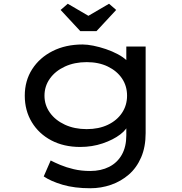

<svg xmlns="http://www.w3.org/2000/svg" viewBox="-20 -773 971 1023"><path d="M461 230Q377 230 314 211.5Q251 193 213 167L250 82Q271 93 302 106Q333 119 373 128.5Q413 138 461 138Q518 138 561.5 116Q605 94 629 51.5Q653 9 653 -52V-121L664 -114Q658 -85 620.5 -56.5Q583 -28 527 -9Q471 10 407 10Q320 10 253.5 -25Q187 -60 149.5 -122Q112 -184 112 -263Q112 -343 151.5 -404.5Q191 -466 260.5 -501Q330 -536 420 -536Q445 -536 477.5 -529.5Q510 -523 544 -511.5Q578 -500 608 -484Q638 -468 656.5 -449.5Q675 -431 675 -410L653 -402V-525H756V-64Q756 10 732 65.5Q708 121 666.5 157Q625 193 572 211.5Q519 230 461 230ZM442 -85Q506 -85 554.5 -108Q603 -131 630 -171.5Q657 -212 657 -263Q657 -315 630 -355Q603 -395 554.5 -418.5Q506 -442 442 -442Q377 -442 326 -418.5Q275 -395 246 -354.5Q217 -314 217 -263Q217 -213 246 -172.5Q275 -132 326 -108.5Q377 -85 442 -85ZM408 -607 303 -720 341 -753 466 -680H436L561 -753L599 -720L494 -607Z"/></svg>

Font: Lexend Tera
Style: Regular
Weight: 400
Designer: Bonnie Shaver-Troup, Thomas Jockin
Foundry: Lexend
Version: Version 1.007